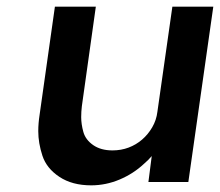

<svg xmlns="http://www.w3.org/2000/svg" viewBox="-20 -547 661 577"><path d="M254 10Q197 10 158.5 -15.5Q120 -41 107.5 -79Q95 -117 95 -153Q95 -176 99 -202L145 -527H268L226 -228Q224 -211 224 -195Q224 -174 230.5 -150.5Q237 -127 260 -111Q283 -95 318 -95Q344 -95 366.5 -103.5Q389 -112 407 -127.5Q425 -143 437.5 -164.5Q450 -186 453 -211L498 -527H621L546 0H426L436 -78Q426 -66 413 -55Q381 -25 339.5 -7.5Q298 10 254 10Z"/></svg>

Font: Lexend Med
Style: Italic
Weight: 500
Italic angle: -8.13011°
Designer: Bonnie Shaver-Troup, Thomas Jockin
Foundry: Lexend
Version: Version 1.007